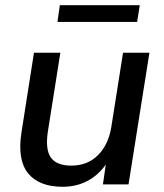

<svg xmlns="http://www.w3.org/2000/svg" viewBox="-20 -706 626 735"><path d="M46 0ZM220 9Q130 9 88 -42Q46 -93 62 -198L110 -504H211L163 -201Q153 -133 175 -102.5Q197 -72 253 -72Q315 -72 355 -112Q395 -152 406 -219L451 -504H552L472 0H374L385 -76Q356 -35 314 -13Q272 9 220 9ZM200 -622 209 -686H515L505 -622Z"/></svg>

Font: Winston Medium
Style: Italic
Weight: 500
Italic angle: -9°
Designer: Original fonts by Vernon Adams / Changes by Cristiano Sobral
Foundry: Original fonts by Vernon Adams / Changes by Cristiano Sobral
Version: Version 2.503;July 17, 2020;FontCreator 13.0.0.2655 64-bit